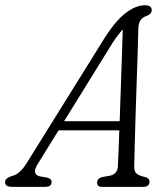

<svg xmlns="http://www.w3.org/2000/svg" viewBox="-58 -726 638 746"><path d="M87.5 -87Q64 -48 98 -40.5L125.5 -36Q143 -31 142.5 -19Q142.5 0 117.5 0H-11Q-38.5 0 -38.5 -19Q-38 -34 -11 -42.5Q18.5 -48.5 45.5 -92L340 -565Q386 -640.5 427.2 -673Q468.5 -705.5 504.5 -705.5Q531.5 -705.5 531.5 -686.5Q531.5 -671.5 512.5 -664.5Q497 -659.5 488.5 -648Q480 -636.5 479.5 -614Q478.5 -573.5 476.8 -517.8Q475 -462 472.8 -400Q470.5 -338 468.8 -277Q467 -216 465.5 -164Q464 -112 463.5 -77.5Q463.5 -60 472.2 -51.8Q481 -43.5 508 -37.5Q523 -33 523 -20Q522 0 499.5 0H337.5Q318.5 0 319.5 -18Q319.5 -31.5 336.5 -37.5L372 -44Q399.5 -51.5 400 -81.5Q401.5 -107 402.8 -142.5Q404 -178 405.5 -219.5H169.5ZM368 -541 191 -255H407Q409 -314.5 411.2 -378.8Q413.5 -443 415.5 -503.5Q417.5 -564 419 -612Q407.5 -599 394.2 -581Q381 -563 368 -541Z"/></svg>

Font: Fraunces 144pt S100 Light
Style: Italic
Weight: 300
Italic angle: -16°
Version: Version 1.000; ttfautohint (v1.8.3)